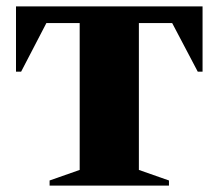

<svg xmlns="http://www.w3.org/2000/svg" viewBox="-20 -580 683 600"><path d="M135 0V-16L229 -49V-508H125L46 -356H30V-560H613V-356H598L518 -508H414V-49L508 -16V0Z"/></svg>

Font: Spectral SC ExtraBold
Style: Regular
Weight: 800
Designer: Jean-Baptiste Levee
Foundry: Production Type
Version: Version 2.001